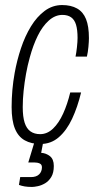

<svg xmlns="http://www.w3.org/2000/svg" viewBox="-20 -558 386 760"><path d="M140 12Q104 12 78 -2.5Q52 -17 39 -49Q26 -81 26 -134Q26 -168 29 -202Q32 -236 38 -269Q47 -319 63 -367Q79 -415 102.5 -453.5Q126 -492 157 -515Q188 -538 226 -538Q261 -538 285 -524.5Q309 -511 320.5 -482.5Q332 -454 332 -407Q332 -394 330 -372.5Q328 -351 324 -334H279Q282 -348 284.5 -370.5Q287 -393 287 -408Q287 -440 281 -460Q275 -480 261.5 -489.5Q248 -499 227 -499Q198 -499 173 -476.5Q148 -454 129.5 -416.5Q111 -379 98 -331Q89 -299 83 -265.5Q77 -232 73.5 -198.5Q70 -165 70 -134Q70 -96 77.5 -72.5Q85 -49 100.5 -38Q116 -27 139 -27Q167 -27 190 -49Q213 -71 230 -108.5Q247 -146 258 -192H301Q287 -134 265.5 -88Q244 -42 213 -15Q182 12 140 12ZM107 182Q90 182 78 180Q66 178 55 174L60 143H102Q124 143 135 132Q146 121 146 104Q146 93 137 89Q128 85 115 85H92L121 -11H154L143 47Q162 48 177.5 60Q193 72 193 99Q193 126 183 142.5Q173 159 158.5 167.5Q144 176 129.5 179Q115 182 107 182Z"/></svg>

Font: Archivo ExtraCondensed Thin
Style: Italic
Weight: 250
Width: 2
Italic angle: -10°
Designer: Hector Gatti
Foundry: Omnibus-Type
Version: Version 2.001